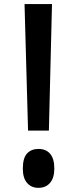

<svg xmlns="http://www.w3.org/2000/svg" viewBox="-20 -905 372 932"><path d="M116.2 -271 99.1 -885.3H232.4L217.3 -271ZM166.5 6.8Q132.3 6.8 111.6 -16.8Q90.8 -40.5 90.8 -86.4Q90.8 -137.7 111.3 -159.9Q131.8 -182.1 167 -182.1Q203.1 -182.1 223.4 -158.4Q243.7 -134.8 243.7 -86.4Q243.7 -42 223.1 -17.6Q202.6 6.8 166.5 6.8Z"/></svg>

Font: Fjalla One
Style: Regular
Weight: 400
Designer: Irina Smirnova, Eben Sorkin
Foundry: Sorkin Type
Version: Version 1.002; ttfautohint (v1.8.4.7-5d5b);gftools[0.9.25]